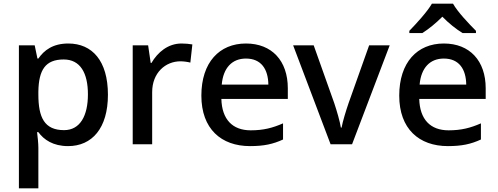

<svg xmlns="http://www.w3.org/2000/svg" viewBox="-20 -786 2715 1046"><path d="M352 -549C268 -549 220 -512 189 -467H184L169 -539H83V240H189V20C189 -5 185 -42 182 -66H189C219 -25 269 10 351 10C481 10 568 -87 568 -270C568 -455 482 -549 352 -549ZM327 -462C417 -462 459 -389 459 -272C459 -156 417 -77 329 -77C222 -77 189 -146 189 -271V-287C191 -405 227 -462 327 -462Z M969 -549C895 -549 839 -501 805 -443H801L787 -539H703V0H809V-284C809 -390 882 -452 963 -452C980 -452 1002 -449 1017 -445L1028 -544C1012 -547 988 -549 969 -549Z M1320 -549C1175 -549 1077 -446 1077 -265C1077 -84 1185 10 1342 10C1418 10 1468 -1 1522 -26V-114C1465 -89 1415 -76 1346 -76C1246 -76 1189 -136 1186 -247H1548V-305C1548 -455 1461 -549 1320 -549ZM1320 -467C1403 -467 1441 -409 1442 -325H1188C1196 -416 1244 -467 1320 -467Z M1781 0H1898L2103 -539H1991L1879 -224C1865 -183 1847 -125 1841 -91H1837C1832 -124 1815 -182 1801 -224L1689 -539H1577Z M2448 -766H2333C2307 -721 2247 -656 2210 -618V-606H2281C2316 -628 2354 -659 2390 -695C2425 -659 2465 -627 2500 -606H2573V-618C2536 -655 2473 -721 2448 -766ZM2398 -549C2253 -549 2155 -446 2155 -265C2155 -84 2263 10 2420 10C2496 10 2546 -1 2600 -26V-114C2543 -89 2493 -76 2424 -76C2324 -76 2267 -136 2264 -247H2626V-305C2626 -455 2539 -549 2398 -549ZM2398 -467C2481 -467 2519 -409 2520 -325H2266C2274 -416 2322 -467 2398 -467Z"/></svg>

Font: Noto Sans Devanagari UI Medium
Style: Regular
Weight: 500
Designer: Jelle Bosma - Monotype Design Team
Foundry: Monotype Imaging Inc.
Version: Version 2.004